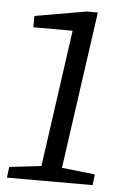

<svg xmlns="http://www.w3.org/2000/svg" viewBox="-49 -689 479 726"><g transform="rotate(5 190.0 -326.0)"><path d="M131 -55 204 -575H55V-618L251 -652H293L209 -55L335 -41L330 0H5L10 -41Z"/></g></svg>

Font: Faustina VF Beta
Style: Italic
Weight: 400
Italic angle: -8°
Designer: Alfonso Garcia
Foundry: Omnibus-Type
Version: Version 1.006